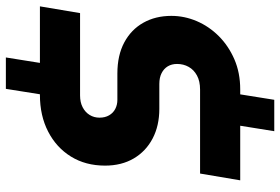

<svg xmlns="http://www.w3.org/2000/svg" viewBox="-174 -686 978 671"><g transform="rotate(-90 315.5 -350.0)"><path d="M193 119 223.7 -72.3H333.3L302.7 119ZM311.7 -635 341 -819H450.7L421.3 -635ZM21.3 0 45 -140.3H338.3Q368 -140.3 387.8 -151.2Q407.7 -162 417.8 -180.2Q428 -198.3 428 -220.7Q428 -239.3 419.7 -253.2Q411.3 -267 395.8 -274.8Q380.3 -282.7 358 -282.7H271Q212.3 -282.7 167.7 -306Q123 -329.3 97.8 -372Q72.7 -414.7 72.7 -472.3Q72.7 -540.3 104.3 -591.5Q136 -642.7 191.7 -671.3Q247.3 -700 319.7 -700H629.3L605.7 -559.7H318Q294 -559.7 276.7 -550.7Q259.3 -541.7 249.8 -526.3Q240.3 -511 240.3 -491.7Q240.3 -472.3 248.5 -458.2Q256.7 -444 270.8 -436.7Q285 -429.3 302.3 -429.3H394.7Q458 -429.3 503 -405.3Q548 -381.3 572 -338.7Q596 -296 596 -240.7Q596 -195 577.7 -152Q559.3 -109 525.2 -74.8Q491 -40.7 444 -20.3Q397 0 339 0Z"/></g></svg>

Font: MuseoModerno Thin
Style: Italic
Weight: 100
Italic angle: -9°
Designer: Pablo Cosgaya, Héctor Gatti, Marcela Romero, and the Authors of The MuseoModerno Project.
Foundry: Omnibus-Type Team
Version: Version 1.003